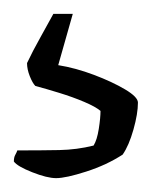

<svg xmlns="http://www.w3.org/2000/svg" viewBox="-20 -57 219 277"><path d="M61 200Q48 200 26.5 191.5Q5 183 0 176Q0 170 2 166.5Q4 163 5 160Q40 160 65.5 159.5Q91 159 115 153Q120 145 122.5 129Q125 113 125 103Q118 97 101.5 90Q85 83 65.5 77Q46 71 31 67Q27 63 23 53Q19 43 19 34Q27 17 38.5 -3.5Q50 -24 57 -37H85L64 37Q89 41 115.5 51Q142 61 160.5 72Q179 83 179 91Q179 107 172.5 130Q166 153 157 166Q134 181 104.5 190.5Q75 200 61 200Z"/></svg>

Font: Texturina 72pt Light
Style: Regular
Weight: 300
Designer: Guillermo Torres Carreño
Foundry: Omnibus-Type
Version: Version 1.002; ttfautohint (v1.8.3)